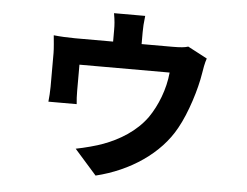

<svg xmlns="http://www.w3.org/2000/svg" viewBox="-52 -704 1103 859"><g transform="rotate(5 500.0 -274.5)"><path d="M566 -640H426C432 -606 433 -588 433 -566V-513H262C231 -513 193 -515 166 -518C168 -498 172 -458 172 -439V-287C172 -265 170 -240 168 -220H295C293 -236 292 -262 292 -280V-397H697C690 -321 660 -246 622 -191C573 -123 500 -80 430 -54C402 -43 345 -28 308 -21L407 91C560 54 692 -35 757 -154C797 -225 831 -335 842 -406C844 -421 850 -455 857 -474L770 -520C756 -515 734 -513 700 -513H561V-566C561 -588 562 -606 566 -640Z"/></g></svg>

Font: Noto Sans HK
Style: Bold
Weight: 700
Designer: Ryoko NISHIZUKA 西塚涼子 (kana, bopomofo & ideographs); Paul D. Hunt (Latin, Greek & Cyrillic); Sandoll Communications 산돌커뮤니
Foundry: Adobe
Version: Version 2.002;hotconv 1.0.116;makeotfexe 2.5.65601